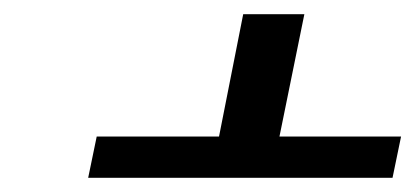

<svg xmlns="http://www.w3.org/2000/svg" viewBox="-20 -453 591 270"><path d="M104 -203 116 -261H288L322 -433H408L373 -261H544L532 -203Z"/></svg>

Font: Libertinus Serif SemiBold
Style: Italic
Weight: 600
Italic angle: -11.5°
Designer: Philipp H. Poll, Khaled Hosny
Foundry: Caleb Maclennan
Version: Version 7.051;RELEASE